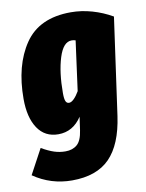

<svg xmlns="http://www.w3.org/2000/svg" viewBox="-102 -616 685 903"><g transform="rotate(-10 240.5 -164.0)"><path d="M496 -499 431 -35Q412 98 349.5 162Q287 226 169 226Q68 226 -15 169L49 50Q82 69 108 77.5Q134 86 162 86Q196 86 217.5 67.5Q239 49 246 0L255 -63Q213 1 143 1Q79 1 44.5 -50.5Q10 -102 10 -191Q10 -351 79 -452.5Q148 -554 299 -554Q350 -554 400.5 -539.5Q451 -525 496 -499ZM197 -186Q197 -158 202 -147Q207 -136 218 -136Q229 -136 242 -149Q255 -162 267 -183L299 -420Q290 -423 280 -423Q240 -423 218.5 -354Q197 -285 197 -186Z"/></g></svg>

Font: Fira Sans Extra Condensed Black
Style: Italic
Weight: 900
Width: 3
Italic angle: -8°
Designer: Carrois Corporate & Edenspiekermann AG
Foundry: Carrois Corporate GbR & Edenspiekermann AG
Version: Version 4.203